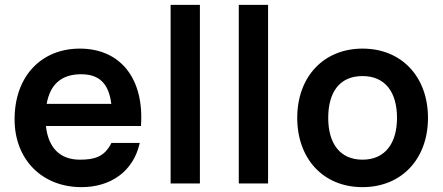

<svg xmlns="http://www.w3.org/2000/svg" viewBox="-20 -755 1821 790"><path d="M315.5 15C434 15 529 -48.5 555 -167H438.5C410 -109 368 -98 308.5 -98C226.5 -98 178.5 -147.5 169 -236.5H560C574 -431 476 -555 308.5 -555C149.5 -555 40 -441 40 -264C40 -100 151.5 15 315.5 15ZM172 -327.5C186 -407.5 232.5 -449.5 313.5 -449.5C388 -449.5 427.5 -412 438 -327.5Z M682 0H802.5V-735H682Z M962.5 0H1083V-735H962.5Z M1471.5 15C1633 15 1741 -101.5 1741 -270C1741 -437 1634.5 -555 1471.5 -555C1312 -555 1203 -439.5 1203 -270C1203 -103 1309 15 1471.5 15ZM1330.5 -270C1330.5 -372 1374.5 -442 1471.5 -442C1566 -442 1613.5 -374.5 1613.5 -270C1613.5 -168.5 1567 -98 1471.5 -98C1378.5 -98 1330.5 -165 1330.5 -270Z"/></svg>

Font: Eudonet
Style: Bold
Weight: 700
Designer: Mikhail Sharanda
Foundry: Mikhail Sharanda
Version: Version 4.503;Glyphs 3.1.2 (3151)